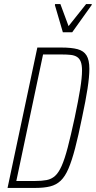

<svg xmlns="http://www.w3.org/2000/svg" viewBox="-20 -921 470 941"><path d="M17 0 163 -688H281Q330 -688 360 -680Q390 -672 404 -649.5Q418 -627 418 -584Q418 -545 409 -486.5Q400 -428 382 -344Q364 -255 348 -194Q332 -133 315.5 -94.5Q299 -56 277.5 -35.5Q256 -15 226 -7.5Q196 0 154 0ZM60 -34H152Q185 -34 208.5 -38.5Q232 -43 249.5 -58.5Q267 -74 282 -107.5Q297 -141 312 -198.5Q327 -256 346 -344Q364 -429 373 -485Q382 -541 382 -575Q382 -602 376 -618Q370 -634 357.5 -642Q345 -650 326.5 -652Q308 -654 283 -654H191ZM288 -763 249 -896 250 -901H276L316 -793L402 -901H430L429 -896L334 -763Z"/></svg>

Font: Saira Condensed Thin
Style: Italic
Weight: 250
Width: 3
Italic angle: -12°
Designer: Hector Gatti with collaboration of the Omnibus-Type team
Foundry: Omnibus-Type
Version: Version 1.101